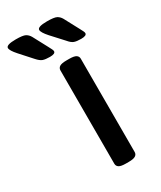

<svg xmlns="http://www.w3.org/2000/svg" viewBox="-249 -783 712 850"><g transform="rotate(-30 106.5 -358.0)"><path d="M132 2Q107 2 97 -4.5Q87 -11 87 -23V-500Q87 -512 97 -518.5Q107 -525 132 -525H146Q171 -525 181 -518.5Q191 -512 191 -500V-23Q191 -11 181 -4.5Q171 2 146 2ZM237 -575Q214 -575 201.5 -579.5Q189 -584 175 -601L120 -661Q95 -689 95 -702Q95 -718 144 -718Q180 -718 192.5 -711.5Q205 -705 213 -691L253 -616Q258 -606 261.5 -599.5Q265 -593 265 -588Q265 -575 237 -575ZM77 -575Q54 -575 41.5 -579.5Q29 -584 14 -601L-40 -661Q-65 -689 -65 -702Q-65 -718 -16 -718Q20 -718 32.5 -711.5Q45 -705 53 -691L93 -616Q98 -606 101.5 -599.5Q105 -593 105 -588Q105 -575 77 -575Z"/></g></svg>

Font: Asap Semi Expanded Medium
Style: Regular
Weight: 500
Width: 6
Designer: Pablo Cosgaya
Foundry: Omnibus-Type
Version: Version 3.001; ttfautohint (v1.8.4.7-5d5b)